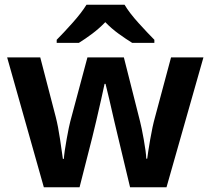

<svg xmlns="http://www.w3.org/2000/svg" viewBox="-20 -786 885 806"><path d="M526 0H679L834 -545H698L631 -295Q620 -256 610.5 -200.5Q601 -145 598 -120H594Q593 -148 583.5 -200.5Q574 -253 568 -276L500 -545H347L275 -276Q270 -258 260 -203Q250 -148 248 -119H244Q240 -148 232 -202Q224 -256 214 -295L149 -545H10L164 0H314L367 -208Q373 -232 384 -278.5Q395 -325 405 -370Q415 -415 419 -434H423Q428 -415 438.5 -370Q449 -325 459.5 -278.5Q470 -232 476 -209ZM503 -766H343Q322 -732 284 -689.5Q246 -647 218 -619V-606H311Q337 -622 366.5 -644Q396 -666 422 -693Q448 -666 478.5 -644Q509 -622 535 -606H628V-619Q601 -646 562 -689Q523 -732 503 -766Z"/></svg>

Font: Noto Sans UI
Style: Bold
Weight: 700
Designer: Monotype Design Team
Foundry: Monotype Imaging Inc.
Version: Version 1.901